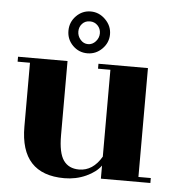

<svg xmlns="http://www.w3.org/2000/svg" viewBox="-50 -714 720 773"><g transform="rotate(5 310.0 -328.0)"><path d="M371 -582Q371 -548 346 -523Q321 -498 286.5 -498Q252 -498 227.5 -522.5Q203 -547 203 -582Q203 -617 227.5 -642Q252 -667 286 -667Q320 -667 345.5 -641.5Q371 -616 371 -582ZM255.5 -549.5Q268 -535 286 -535Q304 -535 317 -549.5Q330 -564 330 -582.5Q330 -601 317.5 -614Q305 -627 286 -627Q267 -627 255 -614Q243 -601 243 -582.5Q243 -564 255.5 -549.5ZM385 0V-53Q366 -26 325.5 -7.5Q285 11 238 11Q60 11 60 -182V-440H10V-460H210V-160Q210 -89 231 -59Q252 -29 294 -29Q350 -29 385 -89V-440H335V-460H535V-20H585V0Z"/></g></svg>

Font: Rozha One
Style: Regular
Weight: 400
Designer: Tim Donaldson, Indian Type Foundry
Foundry: Indian Type Foundry
Version: Version 1.301;PS 1.0;hotconv 1.0.78;makeotf.lib2.5.61930; tt